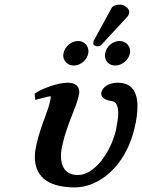

<svg xmlns="http://www.w3.org/2000/svg" viewBox="-20 -806 620 838"><path d="M257 -573C257 -570 256 -567 256 -564C256 -539 276 -520 302 -520C332 -520 360 -544 365 -573C366 -576 366 -580 366 -583C366 -607 347 -627 321 -627C291 -627 263 -603 257 -573ZM439 -573C438 -570 438 -567 438 -564C438 -539 456 -520 483 -520C513 -520 541 -544 547 -573C547 -576 548 -579 548 -582C548 -607 528 -627 502 -627C472 -627 444 -603 439 -573ZM503 -786C492 -786 472 -782 467 -771L389 -628C388 -626 387 -619 387 -616C387 -609 397 -604 404 -604C408 -604 417 -604 422 -610L535 -732C540 -737 543 -745 543 -749C544 -750 544 -752 544 -753C544 -771 522 -786 503 -786ZM568 -250C576 -285 580 -315 580 -341C580 -407 554 -445 494 -445C452 -445 428 -424 423 -405C422 -402 422 -400 422 -397C422 -372 458 -366 472 -364C485 -361 496 -347 496 -312C496 -293 492 -270 486 -238C464 -144 394 -42 320 -42C266 -42 246 -79 246 -125C246 -140 248 -156 252 -172C264 -226 279 -263 292 -297C305 -330 318 -361 325 -394C326 -398 326 -402 326 -406C326 -431 306 -445 276 -445C229 -445 158 -417 131 -397L134 -370C134 -370 193 -386 200 -386C202 -386 202 -378 198 -361C193 -340 184 -316 175 -291C163.1 -258 149 -220 139 -175C135 -157 132 -139 132 -121C132 -47 176 12 307 12C408 12 528 -75 568 -250Z"/></svg>

Font: Linux Libertine O
Style: Bold Italic
Weight: 700
Italic angle: -11.5°
Designer: Philipp H. Poll
Foundry: Philipp H. Poll
Version: Version 4.1.0